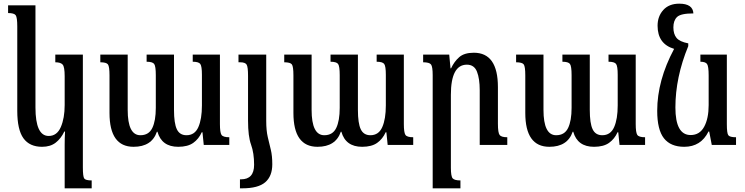

<svg xmlns="http://www.w3.org/2000/svg" viewBox="-20 -789 4054 1045"><path d="M332 236H479V193Q446 193 438.5 182.5Q431 172 431 122V-492H281V-450Q310 -450 321 -437.5Q332 -425 332 -374V-217Q332 -146 311 -97.5Q290 -49 245 -49Q173 -49 173 -204V-760H24V-718Q57 -718 65.5 -706Q74 -694 74 -645V-186Q74 -83 107.5 -36.5Q141 10 209 10Q254 10 283 -12.5Q312 -35 330 -73H334Q333 -56 332.5 -37Q332 -18 332 -2Z M1029 -492V-453Q1061 -453 1070 -441Q1079 -429 1079 -382V-215Q1079 -141 1059.5 -97Q1040 -53 995 -53Q958 -53 942.5 -85.5Q927 -118 927 -191V-492H778V-453Q810 -453 819 -441Q828 -429 828 -380V-202Q828 -132 809 -92.5Q790 -53 744 -53Q675 -53 675 -191V-492H526V-450Q559 -450 567.5 -438.5Q576 -427 576 -379V-174Q576 10 707 10Q806 10 834 -72H837Q860 10 950 10Q1002 10 1032 -11.5Q1062 -33 1078 -69H1082L1089 0H1228V-42Q1194 -42 1185.5 -55Q1177 -68 1177 -114V-492Z M1330 -132Q1330 -47 1346.5 -1.5Q1363 44 1363 108Q1363 187 1292 187H1286V236H1299Q1385 236 1423.5 203Q1462 170 1462 105Q1462 59 1454 26Q1446 -7 1437.5 -42.5Q1429 -78 1429 -131V-492H1278V-450H1287Q1315 -450 1322.5 -437Q1330 -424 1330 -377Z M2030 -492V-453Q2062 -453 2071 -441Q2080 -429 2080 -382V-215Q2080 -141 2060.5 -97Q2041 -53 1996 -53Q1959 -53 1943.5 -85.5Q1928 -118 1928 -191V-492H1779V-453Q1811 -453 1820 -441Q1829 -429 1829 -380V-202Q1829 -132 1810 -92.5Q1791 -53 1745 -53Q1676 -53 1676 -191V-492H1527V-450Q1560 -450 1568.5 -438.5Q1577 -427 1577 -379V-174Q1577 10 1708 10Q1807 10 1835 -72H1838Q1861 10 1951 10Q2003 10 2033 -11.5Q2063 -33 2079 -69H2083L2090 0H2229V-42Q2195 -42 2186.5 -55Q2178 -68 2178 -114V-492Z M2741 -42Q2709 -42 2699.5 -54Q2690 -66 2690 -116V-315Q2690 -502 2559 -502Q2507 -502 2479.5 -478Q2452 -454 2435 -417H2432L2425 -492H2283V-450Q2317 -450 2326 -438Q2335 -426 2335 -380V236H2486V193Q2454 193 2444 182Q2434 171 2434 124V-273Q2434 -437 2521 -437Q2561 -437 2576 -399Q2591 -361 2591 -298V0H2741Z M3292 -492V-453Q3324 -453 3333 -441Q3342 -429 3342 -382V-215Q3342 -141 3322.5 -97Q3303 -53 3258 -53Q3221 -53 3205.5 -85.5Q3190 -118 3190 -191V-492H3041V-453Q3073 -453 3082 -441Q3091 -429 3091 -380V-202Q3091 -132 3072 -92.5Q3053 -53 3007 -53Q2938 -53 2938 -191V-492H2789V-450Q2822 -450 2830.5 -438.5Q2839 -427 2839 -379V-174Q2839 10 2970 10Q3069 10 3097 -72H3100Q3123 10 3213 10Q3265 10 3295 -11.5Q3325 -33 3341 -69H3345L3352 0H3491V-42Q3457 -42 3448.5 -55Q3440 -68 3440 -114V-492Z M3836 -73H3840L3854 0H3986V-42Q3952 -42 3944 -53Q3936 -64 3936 -113V-492H3792V-453Q3819 -453 3828 -441Q3837 -429 3837 -378V-217Q3837 -144 3812.5 -99Q3788 -54 3739 -54Q3656 -54 3656 -204Q3656 -368 3726 -538V-553Q3679 -562 3662 -583Q3645 -604 3645 -640Q3645 -677 3665 -696.5Q3685 -716 3754 -716Q3751 -769 3677 -769Q3621 -769 3590 -734.5Q3559 -700 3559 -649Q3559 -550 3649 -523Q3557 -351 3557 -186Q3557 -83 3593.5 -36.5Q3630 10 3704 10Q3795 10 3836 -73Z"/></svg>

Font: Noto Serif Armenian ExtraCondensed Semi
Style: Regular
Weight: 600
Width: 3
Designer: Monotype Design Team
Foundry: Monotype Imaging Inc.
Version: Version 1.901